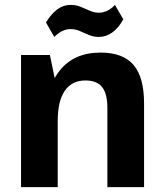

<svg xmlns="http://www.w3.org/2000/svg" viewBox="-20 -765 669 785"><path d="M419 -324Q419 -382 397.5 -409Q376 -436 329 -436Q274 -436 245 -394Q216 -352 216 -270L164 -194V-253Q164 -399 222.5 -474.5Q281 -550 391 -550Q483 -550 526 -499.5Q569 -449 569 -343V0H419ZM66 -540H184L216 -386V0H66ZM168 -673Q189 -708 214 -726.5Q239 -745 268 -745Q291 -745 310 -737Q329 -729 347.5 -721Q366 -713 384 -713Q401 -713 417.5 -720.5Q434 -728 450 -745L484 -686Q465 -651 439.5 -632.5Q414 -614 384 -614Q362 -614 342.5 -622.5Q323 -631 305.5 -638.5Q288 -646 268 -646Q251 -646 234.5 -638Q218 -630 202 -614Z"/></svg>

Font: Pathway Extreme SemiCondensed
Style: Bold
Weight: 700
Width: 4
Version: Version 1.001;gftools[0.9.26]